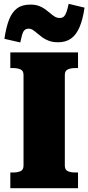

<svg xmlns="http://www.w3.org/2000/svg" viewBox="-20 -984 462 1004"><path d="M103 -118V-592Q103 -614 87.5 -621Q72 -628 49 -628H34V-710H388V-628H373Q350 -628 334.5 -621Q319 -614 319 -592V-118Q319 -96 334.5 -89Q350 -82 373 -82H388V0H34V-82H49Q72 -82 87.5 -89Q103 -96 103 -118ZM284 -763Q256 -763 236 -770.5Q216 -778 201.5 -788.5Q187 -799 175 -809.5Q163 -820 152.5 -827Q142 -834 130 -834Q116 -834 108 -826Q100 -818 95.5 -802Q91 -786 86 -762L3 -781Q12 -842 27.5 -881.5Q43 -921 69.5 -940.5Q96 -960 139 -960Q165 -960 183.5 -953Q202 -946 216.5 -935.5Q231 -925 243 -914.5Q255 -904 266.5 -897Q278 -890 293 -890Q307 -890 315 -898.5Q323 -907 328.5 -923.5Q334 -940 339 -964L422 -944Q413 -881 395.5 -841Q378 -801 351 -782Q324 -763 284 -763Z"/></svg>

Font: Roboto Serif 20pt ExtraBold
Style: Regular
Weight: 800
Version: Version 1.008